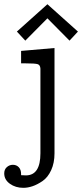

<svg xmlns="http://www.w3.org/2000/svg" viewBox="-45 -692 390 912"><path d="M-24.9 131.8Q-24.9 112.8 -12.5 101.8Q0 90.8 16.1 90.8Q33.2 90.8 44.2 102.3Q55.2 113.8 55.2 134.8V140.1Q59.1 140.1 67.1 140.6Q75.2 141.1 79.1 141.1Q147 140.1 147 36.1V-366.2Q146 -383.3 134 -387.2Q122.1 -391.1 74.2 -391.1H55.2V-450.2L213.9 -463.9V36.1Q213.9 82 198 116.5Q182.1 150.9 157 168Q131.8 185.1 109.4 192.6Q86.9 200.2 65.9 200.2Q28.8 200.2 2 180.9Q-24.9 161.6 -24.9 131.8ZM35.2 -542 180.2 -671.9 325.2 -542 285.2 -499 180.2 -605 75.2 -499Z"/></svg>

Font: CMU Concrete
Style: Roman
Weight: 500
Version: Version 0.7.0